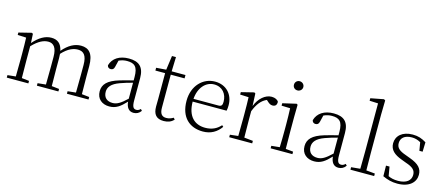

<svg xmlns="http://www.w3.org/2000/svg" viewBox="-53 -1394 4612 2001"><g transform="rotate(15 2253.0 -393.0)"><path d="M779 0H926V-27L845 -36L843 -226V-338C843 -471 793 -522 707 -522C639 -522 574 -488 511 -414C495 -491 452 -522 387 -522C321 -522 257 -486 194 -413L189 -511L176 -519L39 -485V-459L131 -455C133 -405 134 -350 134 -282V-226L132 -36L44 -27V0H277V-27L197 -36L195 -226V-379C265 -452 319 -474 367 -474C422 -474 459 -436 459 -334V-226L457 -36L369 -27V0H601V-27L520 -36L518 -226V-335C518 -353 517 -369 516 -383C582 -455 639 -474 686 -474C746 -474 783 -439 783 -334V-226C783 -171 782 -90 781 -36L693 -27V0Z M1414 13C1446 13 1474 -1 1494 -30L1479 -46C1463 -31 1451 -25 1434 -25C1404 -25 1388 -44 1388 -113V-354C1388 -473 1333 -522 1224 -522C1122 -522 1051 -476 1029 -397C1033 -377 1046 -366 1066 -366C1087 -366 1100 -375 1106 -402L1123 -472C1153 -486 1182 -492 1211 -492C1291 -492 1329 -463 1329 -350V-314C1283 -303 1233 -290 1186 -276C1062 -239 1016 -188 1016 -114C1016 -31 1075 14 1152 14C1223 14 1268 -19 1330 -85C1336 -23 1363 13 1414 13ZM1329 -117C1260 -51 1221 -30 1176 -30C1117 -30 1078 -62 1078 -125C1078 -175 1109 -217 1198 -249C1238 -264 1284 -277 1329 -289Z M1739 14C1785 14 1821 -1 1848 -29L1834 -47C1807 -32 1787 -24 1756 -24C1711 -24 1687 -51 1687 -115V-472H1836V-508H1687L1692 -663H1649L1628 -510L1521 -502V-472H1626V-196C1626 -161 1625 -142 1625 -112C1625 -28 1660 14 1739 14Z M2162 14C2248 14 2312 -25 2356 -88L2341 -102C2298 -54 2245 -30 2175 -30C2062 -30 1981 -101 1980 -260H2346C2350 -275 2352 -296 2352 -320C2352 -435 2276 -522 2153 -522C2024 -522 1916 -416 1916 -252C1916 -73 2019 14 2162 14ZM1981 -290C1990 -413 2062 -491 2152 -491C2241 -491 2292 -425 2292 -341C2292 -306 2283 -290 2251 -290Z M2531 0H2692V-27L2597 -37L2595 -226V-321C2627 -404 2668 -454 2723 -477L2733 -468C2755 -447 2771 -436 2793 -436C2825 -436 2839 -454 2839 -486C2830 -507 2800 -522 2764 -522C2695 -522 2628 -464 2595 -377L2589 -511L2576 -519L2439 -485V-459L2531 -455C2533 -405 2534 -350 2534 -281V-226L2532 -37L2444 -27V0Z M3004 -655C3031 -655 3055 -675 3055 -704C3055 -733 3031 -754 3004 -754C2976 -754 2954 -733 2954 -704C2954 -675 2976 -655 3004 -655ZM2979 0H3126V-27L3045 -35L3043 -226V-377L3045 -511L3033 -519L2886 -485V-459L2979 -456C2981 -405 2983 -349 2983 -281V-226C2983 -172 2982 -91 2980 -36L2891 -27V0Z M3624 13C3656 13 3684 -1 3704 -30L3689 -46C3673 -31 3661 -25 3644 -25C3614 -25 3598 -44 3598 -113V-354C3598 -473 3543 -522 3434 -522C3332 -522 3261 -476 3239 -397C3243 -377 3256 -366 3276 -366C3297 -366 3310 -375 3316 -402L3333 -472C3363 -486 3392 -492 3421 -492C3501 -492 3539 -463 3539 -350V-314C3493 -303 3443 -290 3396 -276C3272 -239 3226 -188 3226 -114C3226 -31 3285 14 3362 14C3433 14 3478 -19 3540 -85C3546 -23 3573 13 3624 13ZM3539 -117C3470 -51 3431 -30 3386 -30C3327 -30 3288 -62 3288 -125C3288 -175 3319 -217 3408 -249C3448 -264 3494 -277 3539 -289Z M3848 0H4008V-27L3914 -36L3912 -226V-637L3915 -791L3900 -800L3759 -773V-746L3851 -742V-226L3849 -36L3752 -27V0Z M4260 14C4391 14 4455 -53 4455 -132C4455 -199 4418 -242 4318 -278L4270 -296C4198 -321 4166 -347 4166 -399C4166 -452 4205 -491 4285 -491C4317 -491 4348 -483 4380 -465L4395 -376H4430L4433 -478C4385 -508 4344 -522 4286 -522C4173 -522 4110 -461 4110 -382C4110 -310 4160 -269 4239 -240L4289 -221C4371 -194 4398 -166 4398 -116C4398 -58 4352 -16 4260 -16C4215 -16 4183 -24 4154 -38L4137 -137H4099L4101 -23C4154 1 4199 14 4260 14Z"/></g></svg>

Font: Noto Serif CJK SC ExtraLight
Style: Regular
Weight: 200
Designer: Ryoko NISHIZUKA 西塚涼子 (kana & ideographs); Frank Grießhammer (Latin, Greek & Cyrillic); Wenlong ZHANG 张文龙 (bopomofo); San
Foundry: Adobe
Version: Version 2.001;hotconv 1.1.0;makeotfexe 2.6.0